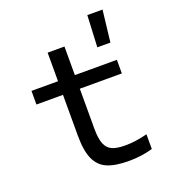

<svg xmlns="http://www.w3.org/2000/svg" viewBox="-144 -897 907 1014"><g transform="rotate(-20 310.0 -389.5)"><path d="M529 -513.7V-437.2H49V-513.7H225.2H239.7ZM198.2 -208.2V-674.3H292.8V-212.7Q292.8 -157 304.8 -127.1Q316.8 -97.2 343.3 -85.3Q369.8 -73.5 417.3 -73.5Q474.3 -73.5 541.2 -90.7V-8.2Q512.3 0.7 478.2 5.4Q444.2 10.2 409.5 10.2Q332 10.5 286.7 -8.6Q241.3 -27.7 219.8 -75Q198.2 -122.3 198.2 -208.2ZM463 -789H548.5L528 -611H454.5Z"/></g></svg>

Font: Monaspace Neon Var ExtraLight
Style: Regular
Weight: 200
Designer: Riley Cran and the Lettermatic Team
Version: Version 1.200 (Monaspace Neon Var)